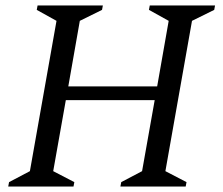

<svg xmlns="http://www.w3.org/2000/svg" viewBox="-20 -680 814 700"><path d="M10 0 13 -16 89 -56 186 -604 114 -644 117 -660H355L352 -644L271 -604L229 -365H553L595 -604L523 -644L526 -660H764L761 -644L680 -604L583 -56L660 -16L657 0H419L422 -16L498 -56L544 -315H220L174 -56L251 -16L248 0Z"/></svg>

Font: Spectral SC
Style: Italic
Weight: 400
Italic angle: -10°
Designer: Jean-Baptiste Levee
Foundry: Production Type
Version: Version 2.001